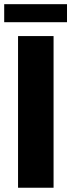

<svg xmlns="http://www.w3.org/2000/svg" viewBox="-28 -880 334 900"><path d="M223.1 -710.9V0H56.6V-710.9ZM286.1 -860.4V-775.9H-8.3V-860.4Z"/></svg>

Font: Roboto Condensed Black
Style: Regular
Weight: 900
Designer: Christian Robertson
Foundry: Google
Version: Version 3.008; 2023